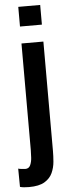

<svg xmlns="http://www.w3.org/2000/svg" viewBox="-84 -765 345 982"><g transform="rotate(-5 88.0 -273.5)"><path d="M49.5 -634H162V-735H49.5ZM24 188Q76 188 104.2 171Q132.5 154 144.8 127Q157 100 159.5 70Q162 40 162 14V-547H49.5V1Q49.5 18 48 40Q46.5 62 39 78Q31.5 94 13 94Q6.5 94 -7 92.2Q-20.5 90.5 -23 89L-22 183Q-14 185.5 -1.2 186.8Q11.5 188 24 188Z"/></g></svg>

Font: League Gothic SemiExpanded
Style: Regular
Weight: 400
Width: 6
Designer: The League of Moveable Type
Version: Version 1.600; ttfautohint (v1.8.3)